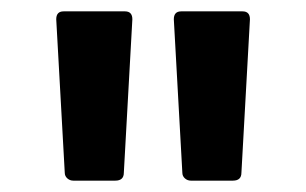

<svg xmlns="http://www.w3.org/2000/svg" viewBox="-20 -778 539 338"><path d="M316 -460Q310 -460 305.5 -464Q301 -468 301 -474L286 -744Q286 -758 299 -758H407Q420 -758 420 -744L405 -474Q405 -460 390 -460ZM109 -460Q103 -460 98.5 -464Q94 -468 94 -474L79 -744Q79 -758 92 -758H200Q213 -758 213 -744L198 -474Q198 -460 183 -460Z"/></svg>

Font: LINE Seed JP_TTF Bold
Style: Regular
Weight: 700
Designer: LINE & Fontrix & Fontworks
Version: Version 1.009